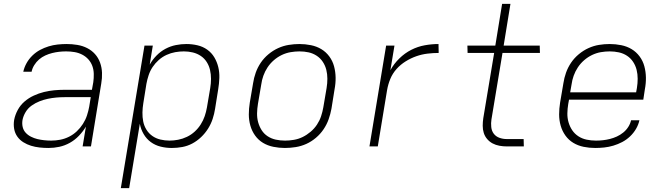

<svg xmlns="http://www.w3.org/2000/svg" viewBox="-20 -755 3440 990"><path d="M230 8Q207 8 184 5.5Q161 3 140 -3.5Q119 -10 100.5 -21.5Q82 -33 69.5 -50.5Q57 -68 53 -90.5Q49 -113 53 -137Q58 -163 71.5 -188Q85 -213 106.5 -231.5Q128 -250 154 -262Q180 -274 206.5 -280.5Q233 -287 259.5 -289.5Q286 -292 312 -292H454L461 -331Q464 -352 463.5 -374Q463 -396 456 -415Q449 -434 435.5 -449Q422 -464 403.5 -473.5Q385 -483 364 -486.5Q343 -490 321 -490Q303 -490 285 -488Q267 -486 249 -481.5Q231 -477 213.5 -469Q196 -461 181.5 -448.5Q167 -436 156.5 -419Q146 -402 143 -385H100Q105 -408 117 -429.5Q129 -451 147 -468.5Q165 -486 186.5 -497.5Q208 -509 231 -516Q254 -523 277.5 -525.5Q301 -528 324 -528Q351 -528 378.5 -523.5Q406 -519 429.5 -507Q453 -495 470 -476Q487 -457 496 -432Q505 -407 506 -379.5Q507 -352 502 -324L449 0H406L423 -102Q408 -77 387 -55Q366 -33 340 -18.5Q314 -4 286 2Q258 8 230 8ZM244 -30Q267 -30 290.5 -34.5Q314 -39 336 -50Q358 -61 376 -78Q394 -95 407.5 -116Q421 -137 428.5 -160Q436 -183 440 -205L448 -254H313Q291 -254 269.5 -252Q248 -250 226.5 -245.5Q205 -241 183.5 -232.5Q162 -224 143 -210.5Q124 -197 112 -177Q100 -157 96 -136Q93 -117 97 -100Q101 -83 112.5 -70.5Q124 -58 140 -50Q156 -42 172.5 -38Q189 -34 207.5 -32Q226 -30 244 -30Z M603 215 725 -520H768L752 -422Q766 -447 787 -468.5Q808 -490 833.5 -503.5Q859 -517 886.5 -522.5Q914 -528 941 -528Q970 -528 998 -521.5Q1026 -515 1048.5 -499Q1071 -483 1085 -459.5Q1099 -436 1105.5 -409Q1112 -382 1111 -353Q1110 -324 1105 -294L1089 -194Q1085 -168 1076.5 -142Q1068 -116 1053 -92Q1038 -68 1017 -48Q996 -28 971.5 -15Q947 -2 920 3Q893 8 866 8Q836 8 808 1Q780 -6 757.5 -22.5Q735 -39 720.5 -64Q706 -89 701 -117L646 215ZM854 -30Q876 -30 899 -34.5Q922 -39 944 -49.5Q966 -60 984 -76.5Q1002 -93 1015 -113.5Q1028 -134 1035.5 -156Q1043 -178 1047 -201L1064 -301Q1068 -325 1068 -348.5Q1068 -372 1063 -394Q1058 -416 1046 -435Q1034 -454 1015.5 -466.5Q997 -479 974.5 -484.5Q952 -490 928 -490Q906 -490 883.5 -486Q861 -482 839 -472Q817 -462 798.5 -445.5Q780 -429 767 -409.5Q754 -390 746.5 -367.5Q739 -345 735 -323L719 -223Q715 -199 714.5 -175Q714 -151 718.5 -128.5Q723 -106 735 -86.5Q747 -67 765.5 -54Q784 -41 807 -35.5Q830 -30 854 -30Z M1449 8Q1419 8 1389.5 2Q1360 -4 1336 -18.5Q1312 -33 1295.5 -56Q1279 -79 1271 -107Q1263 -135 1263 -165Q1263 -195 1268 -226L1285 -326Q1289 -353 1298.5 -380Q1308 -407 1324.5 -431.5Q1341 -456 1364.5 -475.5Q1388 -495 1414.5 -507Q1441 -519 1469 -523.5Q1497 -528 1524 -528Q1554 -528 1583.5 -522Q1613 -516 1637 -501.5Q1661 -487 1678 -464Q1695 -441 1702.5 -413Q1710 -385 1710.5 -355Q1711 -325 1705 -294L1689 -194Q1684 -167 1674.5 -140Q1665 -113 1648.5 -88.5Q1632 -64 1609 -44.5Q1586 -25 1559.5 -13Q1533 -1 1504.5 3.5Q1476 8 1449 8ZM1450 -30Q1472 -30 1495.5 -34Q1519 -38 1540.5 -48.5Q1562 -59 1581.5 -75.5Q1601 -92 1614.5 -112.5Q1628 -133 1635.5 -155.5Q1643 -178 1647 -201L1664 -301Q1668 -325 1668 -349Q1668 -373 1662.5 -395Q1657 -417 1644.5 -436Q1632 -455 1613 -467.5Q1594 -480 1571.5 -485Q1549 -490 1524 -490Q1502 -490 1478.5 -486Q1455 -482 1433 -471.5Q1411 -461 1392 -444.5Q1373 -428 1359.5 -407.5Q1346 -387 1338 -364.5Q1330 -342 1327 -319L1310 -219Q1306 -195 1305.5 -171Q1305 -147 1311 -125Q1317 -103 1329 -84Q1341 -65 1360 -52.5Q1379 -40 1402 -35Q1425 -30 1450 -30Z M1885 0 1971 -520H2014L1993 -393Q2011 -426 2039 -453.5Q2067 -481 2100.5 -498Q2134 -515 2170 -521.5Q2206 -528 2241 -528L2242 -482Q2214 -482 2184.5 -478.5Q2155 -475 2126.5 -465Q2098 -455 2071.5 -438.5Q2045 -422 2024.5 -399Q2004 -376 1992.5 -348Q1981 -320 1976 -291L1928 0Z M2681 0H2594Q2574 0 2555 -3.5Q2536 -7 2520 -15.5Q2504 -24 2492 -38Q2480 -52 2474.5 -69.5Q2469 -87 2469 -106.5Q2469 -126 2472 -146L2528 -482H2391L2390 -520H2534L2569 -735H2612L2577 -520H2763L2764 -482H2571L2514 -139Q2511 -120 2513 -100Q2515 -80 2526 -65.5Q2537 -51 2555 -44.5Q2573 -38 2593 -38H2680Z M3049 8Q3018 8 2989 2Q2960 -4 2936 -18.5Q2912 -33 2895.5 -56Q2879 -79 2871 -107Q2863 -135 2863 -165Q2863 -195 2868 -226L2885 -326Q2889 -353 2898.5 -380Q2908 -407 2924.5 -431.5Q2941 -456 2964.5 -475.5Q2988 -495 3014.5 -507Q3041 -519 3068.5 -523.5Q3096 -528 3124 -528Q3154 -528 3183.5 -522Q3213 -516 3237 -501.5Q3261 -487 3278 -464Q3295 -441 3302.5 -413Q3310 -385 3310.5 -355Q3311 -325 3305 -294L3297 -241H2914L2910 -219Q2906 -195 2905.5 -171Q2905 -147 2911.5 -124.5Q2918 -102 2930.5 -83.5Q2943 -65 2962 -52.5Q2981 -40 3004.5 -35Q3028 -30 3053 -30Q3071 -30 3089 -32Q3107 -34 3125 -38.5Q3143 -43 3160.5 -51Q3178 -59 3193.5 -71.5Q3209 -84 3219.5 -100.5Q3230 -117 3234 -135H3277Q3272 -112 3259.5 -90.5Q3247 -69 3228.5 -51.5Q3210 -34 3188 -22.5Q3166 -11 3142.5 -4Q3119 3 3095.5 5.5Q3072 8 3049 8ZM2920 -279H3260L3264 -301Q3268 -325 3268 -349Q3268 -373 3262.5 -395Q3257 -417 3244.5 -436Q3232 -455 3213 -467.5Q3194 -480 3171 -485Q3148 -490 3124 -490Q3101 -490 3078 -486Q3055 -482 3033 -471.5Q3011 -461 2992 -444.5Q2973 -428 2959.5 -407.5Q2946 -387 2938 -364.5Q2930 -342 2927 -319Z"/></svg>

Font: Iosevka Aile XLt Obl
Style: Regular
Weight: 200
Italic angle: -9°
Designer: Belleve Invis
Foundry: Belleve Invis
Version: Version 31.1.0; ttfautohint (v1.8.4)